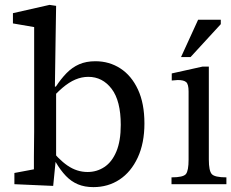

<svg xmlns="http://www.w3.org/2000/svg" viewBox="-20 -755 948 787"><path d="M39 0V-46L119 -61Q119 -61 119 -112Q119 -139 119.5 -165.5Q120 -192 120 -215V-644L33 -659V-701L183 -735L210 -731L208 -604L205 -400L210 -393V-95L208 -94L198 7ZM363 12Q327 12 299.5 0.5Q272 -11 250 -34Q228 -57 208 -91H173L178 -156Q218 -103 256.5 -76.5Q295 -50 339 -50Q377 -50 408 -70.5Q439 -91 457 -134Q475 -177 475 -243Q475 -342 437.5 -391Q400 -440 342 -440Q315 -440 289 -429Q263 -418 236 -395Q209 -372 177 -335L173 -400H209Q230 -432 253 -455.5Q276 -479 304.5 -491.5Q333 -504 371 -504Q428 -504 473.5 -474.5Q519 -445 545.5 -388Q572 -331 572 -249Q572 -168 544.5 -109Q517 -50 470 -19Q423 12 363 12Z M908 -28V0H683V-28Q731 -28 742 -41.5Q753 -55 753 -101V-380Q753 -410 743 -418.5Q733 -427 709 -427Q684 -425 684 -425V-454L810 -482H836V-101Q836 -55 848 -41.5Q860 -28 908 -28ZM722 -521 792 -674H885V-656L761 -521Z"/></svg>

Font: myMathFont
Style: Regular
Weight: 400
Designer: Ross Mills, John Hudson & Paul Hanslow, Tiro Typeworks Ltd; with prior portions MicroPress Inc., and Coen Hoffman. Math 
Foundry: Tiro Typeworks Ltd
Version: Version 2.13 b171